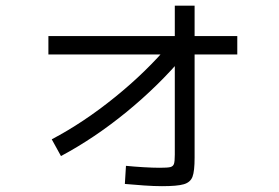

<svg xmlns="http://www.w3.org/2000/svg" viewBox="-20 -637 978 672"><path d="M382.3 -296.9C309.1 -237.6 235.4 -188.5 161.1 -149.4L193.4 -90.8C271.5 -132.5 348 -183.9 422.9 -245.1C497.7 -306.3 565.1 -372.4 625 -443.4L575.2 -484.4C519.9 -418.6 455.6 -356.1 382.3 -296.9ZM484.9 12.2C508 13.8 528.6 14.6 546.9 14.6C582.7 14.6 608.2 12.4 623.5 7.8C638.8 3.3 648.9 -5.5 653.8 -18.6C658.7 -31.6 661.1 -53.7 661.1 -85V-617.2H591.8V-95.7C591.8 -80.1 590.8 -69.3 588.9 -63.5C586.9 -57.6 582.7 -53.9 576.2 -52.2C569.7 -50.6 557.3 -49.8 539.1 -49.8C522.8 -49.8 503.7 -50.5 481.9 -51.8C460.1 -53.1 439.8 -54.7 420.9 -56.6L417 6.8C439.1 8.8 461.8 10.6 484.9 12.2ZM149.4 -510.7V-446.3H810.5V-510.7Z"/></svg>

Font: Pretendard Variable
Style: Regular
Weight: 400
Designer: Base glyphs from Inter by Rasmus Andersson; Hangeul glyphs from Noto Sans CJK(Source Han Sans) by Jang Soo-young and Kan
Foundry: Kil Hyung-jin
Version: Version 1.309;Glyphs 3.2 (3225)